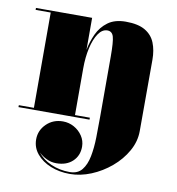

<svg xmlns="http://www.w3.org/2000/svg" viewBox="-82 -544 807 877"><g transform="rotate(10 322.0 -105.0)"><path d="M16 -9H86V-451H16V-460H276.5V-311.5Q283.5 -349.5 300.2 -386Q317 -422.5 348.8 -446Q380.5 -469.5 431.5 -469.5Q489 -469.5 521.5 -450.2Q554 -431 567.5 -397Q581 -363 581 -319.5L580.5 11.5Q580.5 60 555.2 104.8Q530 149.5 488.5 184.5Q447 219.5 397.5 239.8Q348 260 299 260Q251 260 210.5 243.8Q170 227.5 145.5 198.2Q121 169 121 131Q121 89 151.8 59Q182.5 29 228 29Q255.5 29 279.5 42.2Q303.5 55.5 318.5 78Q333.5 100.5 333.5 128Q333.5 169.5 305.5 196Q277.5 222.5 230 222.5Q206 222.5 184.8 212.2Q163.5 202 149 187Q170.5 216.5 210.8 234Q251 251.5 297 251.5Q334.5 251.5 354 227.2Q373.5 203 381.2 163.2Q389 123.5 390 75.5Q391 27.5 391 -20V-301Q391 -369 384.2 -392.2Q377.5 -415.5 355.5 -415.5Q331.5 -415.5 313.8 -389.5Q296 -363.5 286.2 -320.2Q276.5 -277 276.5 -225.5V-9H345.5V0H16Z"/></g></svg>

Font: Bodoni* 24pt Fatface
Style: Regular
Weight: 900
Version: Version 2.3